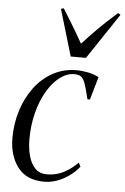

<svg xmlns="http://www.w3.org/2000/svg" viewBox="-56 -834 578 885"><g transform="rotate(5 233.0 -392.0)"><path d="M182 9.5Q99.5 9.5 59.2 -44.2Q19 -98 19 -178.5Q19 -245.5 38 -306Q57 -366.5 92.2 -413.8Q127.5 -461 177 -488.2Q226.5 -515.5 287 -515.5Q312 -515.5 340.2 -509.8Q368.5 -504 390 -492.5L359.5 -386.5H348Q337 -432.5 328.8 -456.2Q320.5 -480 309.5 -488.2Q298.5 -496.5 278 -496.5Q243.5 -496.5 211.2 -472Q179 -447.5 153.2 -404.2Q127.5 -361 112.5 -303.2Q97.5 -245.5 97.5 -178.5Q97.5 -142.5 106 -107.2Q114.5 -72 135 -48.8Q155.5 -25.5 191.5 -25.5Q218 -25.5 241.8 -32.8Q265.5 -40 288.2 -54.8Q311 -69.5 334 -92L343 -73.5Q323.5 -49.5 297.5 -30.8Q271.5 -12 242 -1.2Q212.5 9.5 182 9.5ZM254 -576 190 -791 203 -794.5Q223 -762.5 246.2 -724.2Q269.5 -686 296 -639Q328.5 -675 366.5 -713Q404.5 -751 454 -794.5L466 -787.5L324.5 -576Z"/></g></svg>

Font: Merriweather 144pt Light
Style: Italic
Weight: 300
Italic angle: -7.8°
Version: Version 2.101